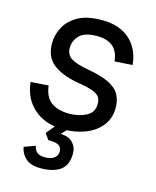

<svg xmlns="http://www.w3.org/2000/svg" viewBox="-114 -621 749 920"><g transform="rotate(15 260.5 -161.0)"><path d="M234 12Q143 12 87 -37Q31 -86 23 -167L111 -173Q117 -118 150 -93Q183 -68 240 -68Q288 -68 324.5 -87Q361 -106 361 -148Q361 -168 352.5 -181.5Q344 -195 319 -204.5Q294 -214 244 -222Q163 -236 118.5 -270.5Q74 -305 74 -374Q74 -413 93.5 -451.5Q113 -490 157.5 -516Q202 -542 278 -542Q365 -542 416 -496Q467 -450 474 -372L386 -366Q377 -462 274 -462Q214 -462 188 -436Q162 -410 162 -374Q162 -340 187 -323.5Q212 -307 272 -296Q341 -284 379.5 -265Q418 -246 433.5 -218Q449 -190 449 -152Q449 -100 419.5 -63Q390 -26 341 -7Q292 12 234 12ZM176 220Q127 220 102 198Q77 176 71 142L126 122Q131 144 144 154Q157 164 182 164Q211 164 227.5 152Q244 140 244 118Q244 101 231 90.5Q218 80 177 80L156 50L206 -10H270L227 36Q266 37 287 58.5Q308 80 308 112Q308 170 273 195Q238 220 176 220Z"/></g></svg>

Font: Geist Regular
Style: Italic
Weight: 400
Italic angle: -12°
Designer: Basement.studio, Andrés Briganti, Mateo Zaragoza
Foundry: Basement.studio, Vercel, Andrés Briganti, Guido Ferreyra, Mateo Zaragoza
Version: Version 1.500; ttfautohint (v1.8.4.7-5d5b)